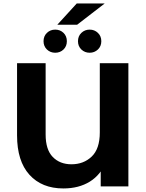

<svg xmlns="http://www.w3.org/2000/svg" viewBox="-20 -1059 832 1091"><path d="M340.2 11.8Q217.6 11.8 147.3 -66Q76.9 -143.8 76.9 -289.6V-700H239.3V-294.8Q239.3 -208.8 279.7 -167.2Q320.1 -125.5 386 -125.5Q455.3 -125.5 501.2 -169.5Q547.1 -213.5 547.1 -306.4V-700H709.5V0H552.3V-174.4L586.5 -146.1Q553.7 -66.2 490.8 -27.2Q428 11.8 340.2 11.8ZM489.4 -759.3Q461.8 -759.3 442.4 -777.7Q423.1 -796.2 423.1 -824.8Q423.1 -853.7 442.4 -872.2Q461.8 -890.7 489.4 -890.7Q516.9 -890.7 536.3 -872.2Q555.7 -853.7 555.7 -824.8Q555.7 -796.2 536.3 -777.7Q516.9 -759.3 489.4 -759.3ZM293.7 -759.3Q266.1 -759.3 246.7 -777.7Q227.4 -796.2 227.4 -824.8Q227.4 -853.7 246.7 -872.2Q266.1 -890.7 293.7 -890.7Q321.8 -890.7 340.9 -872.2Q359.9 -853.7 359.9 -824.8Q359.9 -796.2 340.9 -777.7Q321.8 -759.3 293.7 -759.3ZM305.5 -918.3 416 -1039.2H574.8L418.1 -918.3Z"/></svg>

Font: Montserrat Alternates Thin
Style: Regular
Weight: 100
Designer: Julieta Ulanovsky
Foundry: Julieta Ulanovsky
Version: Version 9.000